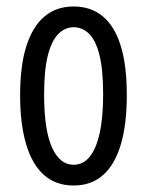

<svg xmlns="http://www.w3.org/2000/svg" viewBox="-20 -560 453 592"><path d="M207 12Q152 12 115.5 -20.5Q79 -53 60.5 -115.5Q42 -178 42 -266Q42 -358 61.5 -418.5Q81 -479 117.5 -509.5Q154 -540 207 -540Q260 -540 296.5 -510Q333 -480 352 -419.5Q371 -359 371 -266Q371 -177 352.5 -114.5Q334 -52 297.5 -20Q261 12 207 12ZM207 -52Q236 -52 256 -76Q276 -100 287 -148Q298 -196 298 -269Q298 -346 286.5 -391Q275 -436 254.5 -456Q234 -476 207 -476Q181 -476 160.5 -456Q140 -436 128 -391Q116 -346 116 -268Q116 -160 140 -106Q164 -52 207 -52Z"/></svg>

Font: Bricolage Grotesque 24pt Condensed Light
Style: Regular
Weight: 300
Width: 3
Designer: Mathieu Triay
Foundry: Atelier Triay
Version: Version 1.001;gftools[0.9.33.dev8+g029e19f]